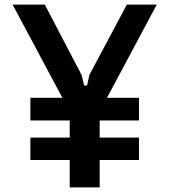

<svg xmlns="http://www.w3.org/2000/svg" viewBox="-20 -820 740 840"><path d="M113 -120V-218H285V-293H113V-392H253L35 -800H176L337 -492L348 -446H361L371 -492L535 -800H666L448 -392H588V-293H416V-218H588V-120H416V0H285V-120Z"/></svg>

Font: Martian Mono Medium
Style: Regular
Weight: 500
Monospace: yes
Designer: Roman Shamin
Foundry: Evil Martians
Version: Version 1.000; ttfautohint (v1.8.4.7-5d5b)